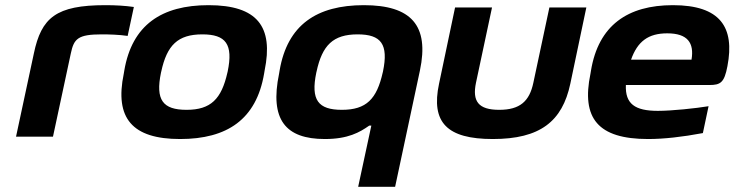

<svg xmlns="http://www.w3.org/2000/svg" viewBox="-20 -529 2842 743"><path d="M374 -396C400 -396 441 -395 474 -390L498 -502C463 -507 427 -509 388 -509C197 -509 140 -461 111 -322L42 0H185L254 -322C266 -379 281 -396 374 -396Z M461 -256 459 -244C423 -71 492 9 677 9C859 9 972 -67 1002 -244L1004 -256C1039 -426 976 -509 787 -509C606 -509 491 -433 461 -256ZM603 -248 604 -252C626 -354 668 -396 763 -396C854 -396 883 -358 861 -252L860 -248C837 -146 796 -104 702 -104C610 -104 581 -142 603 -248Z M1062 -256 1060 -244C1023 -66 1085 9 1237 9C1327 9 1372 -17 1409 -43H1417L1366 194H1509L1605 -256C1642 -431 1571 -509 1388 -509C1206 -509 1092 -433 1062 -256ZM1204 -248 1205 -252C1227 -354 1269 -396 1364 -396C1455 -396 1484 -358 1462 -252L1461 -248C1438 -146 1398 -104 1303 -104C1211 -104 1182 -142 1204 -248Z M1679 -205C1647 -55 1710 9 1887 9C2070 9 2156 -59 2187 -205L2249 -500H2106L2044 -209C2029 -137 1992 -104 1912 -104C1831 -104 1807 -137 1822 -209L1884 -500H1741Z M2795 -273C2824 -424 2767 -509 2584 -509C2409 -509 2296 -431 2267 -256L2265 -244C2229 -71 2294 9 2488 9C2549 9 2620 1 2700 -14L2722 -118C2674 -110 2580 -100 2526 -100C2437 -100 2399 -127 2402 -200H2725C2768 -200 2783 -209 2795 -273ZM2422 -298C2447 -369 2489 -400 2562 -400C2641 -400 2667 -363 2656 -298Z"/></svg>

Font: LT Wave Bold
Style: Italic
Weight: 700
Designer: Daniel Lyons
Version: Version 2.5 (Glyphs App)